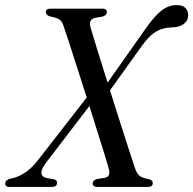

<svg xmlns="http://www.w3.org/2000/svg" viewBox="-46 -734 758 754"><path d="M309.5 -626.5Q315.5 -605.5 334.2 -544.8Q353 -484 376.5 -409.5L525.5 -621Q559 -669 587 -691.5Q615 -714 647.5 -714Q671 -714 682 -702.8Q693 -691.5 693 -675.5Q693 -656 680.5 -644Q668 -632 646.5 -628Q633 -626 622.2 -626Q611.5 -626 598 -622.5Q578 -618 557.5 -603.8Q537 -589.5 510.5 -553L386 -379Q405.5 -317 425 -256Q444.5 -195 460 -147Q475.5 -99 483.5 -75.5Q491 -52.5 502.2 -43.5Q513.5 -34.5 539.5 -30.5Q554 -26 554 -15Q554 0 535 0H336.5Q318 0 318 -14Q318 -26 335 -31L364.5 -35.5Q379 -38.5 382.2 -48.5Q385.5 -58.5 379 -79.5Q375 -93.5 364 -129.2Q353 -165 337.5 -214Q322 -263 305 -317.5L138.5 -100Q114.5 -69 116.5 -53.5Q118.5 -38 141 -34L164.5 -30.5Q178 -27 178 -16.5Q178 0 158.5 0H-10Q-25.5 0 -25.5 -14Q-25.5 -25.5 -7.5 -32Q18.5 -35.5 46.8 -52.5Q75 -69.5 99.5 -100.5L294.5 -351Q275 -412 256.5 -470Q238 -528 223.8 -571.5Q209.5 -615 203.5 -632.5Q197.5 -651 186.2 -658Q175 -665 150.5 -669.5Q134 -674.5 134 -685.5Q134 -700 153 -700H356Q374 -700 373.5 -686.5Q373.5 -674.5 357.5 -669L328 -664Q300.5 -658 309.5 -626.5Z"/></svg>

Font: Fraunces 144pt Soft
Style: Italic
Weight: 400
Italic angle: -16°
Version: Version 1.000;[b76b70a41]